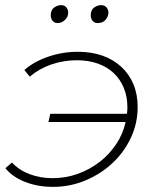

<svg xmlns="http://www.w3.org/2000/svg" viewBox="-20 -725 608 749"><path d="M176 -281H475Q476 -287 476.5 -293Q477 -299 477 -306Q477 -348 463 -382Q449 -416 423.5 -440Q398 -464 361.5 -477Q325 -490 280 -490Q229 -490 181.5 -474Q134 -458 96 -426L75 -452Q113 -485 168.5 -504Q224 -523 284 -523Q337 -523 379.5 -508Q422 -493 453 -464.5Q484 -436 500.5 -396.5Q517 -357 517 -307Q517 -244 490.5 -187.5Q464 -131 418.5 -88.5Q373 -46 313 -21Q253 4 187 4Q127 4 77.5 -15.5Q28 -35 1 -69L27 -91Q53 -62 94.5 -46Q136 -30 185 -30Q237 -30 284 -47Q331 -64 369 -93.5Q407 -123 433.5 -163Q460 -203 470 -249H169ZM205 -635Q192 -635 185 -644Q178 -653 178 -665Q178 -686 191 -695.5Q204 -705 219 -705Q232 -705 239 -696Q246 -687 246 -676Q246 -659 233.2 -647Q220.5 -635 205 -635ZM361 -635Q348 -635 341 -644Q334 -653 334 -665Q334 -686 347 -695.5Q360 -705 375 -705Q388 -705 395.5 -696Q403 -687 403 -676Q403 -661.5 392.2 -648.2Q381.5 -635 361 -635Z"/></svg>

Font: Argentum Sans ExtraLight
Style: Italic
Weight: 200
Italic angle: -11°
Designer: Julieta Ulanovsky (font), Cristiano Sobral (main changes and remaster)
Foundry: Julieta Ulanovsky (font), Cristiano Sobral (main changes and remaster)
Version: Version 2.007;June 15, 2022;FontCreator 14.0.0.2814 64-bit; 